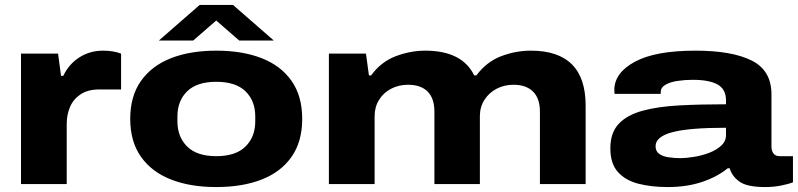

<svg xmlns="http://www.w3.org/2000/svg" viewBox="-20 -745 3229 777"><path d="M65 0V-528H215L227 -438H236Q259 -486 301.5 -513Q344 -540 397 -540Q439 -540 470 -528V-383H382Q336 -383 306.5 -363.5Q277 -344 263.5 -312.5Q250 -281 250 -244V0Z M623 -581 788 -725H923L1088 -581H948L855 -662L762 -581ZM855 12Q750 12 672 -18.5Q594 -49 550.5 -110.5Q507 -172 507 -264Q507 -356 550.5 -417.5Q594 -479 672 -509.5Q750 -540 855 -540Q961 -540 1039 -509.5Q1117 -479 1160 -417.5Q1203 -356 1203 -264Q1203 -172 1160 -110.5Q1117 -49 1039 -18.5Q961 12 855 12ZM855 -113Q934 -113 973.5 -152Q1013 -191 1013 -254V-274Q1013 -337 973.5 -375.5Q934 -414 855 -414Q777 -414 737.5 -375.5Q698 -337 698 -274V-254Q698 -191 737.5 -152Q777 -113 855 -113Z M1311 0V-528H1461L1473 -440H1482Q1522 -495 1581.5 -517.5Q1641 -540 1701 -540Q1850 -540 1899 -440H1908Q1949 -495 2008 -517.5Q2067 -540 2128 -540Q2350 -540 2350 -318V0H2165V-293Q2165 -347 2137 -374.5Q2109 -402 2058 -402Q2021 -402 1990 -386Q1959 -370 1940.5 -341Q1922 -312 1922 -275V0H1738V-293Q1738 -347 1710.5 -374.5Q1683 -402 1631 -402Q1594 -402 1563 -386Q1532 -370 1514 -341Q1496 -312 1496 -275V0Z M2682 12Q2616 12 2563.5 -1.5Q2511 -15 2480.5 -49Q2450 -83 2450 -145Q2450 -208 2484 -244Q2518 -280 2581 -297Q2644 -314 2729.5 -318.5Q2815 -323 2918 -323V-339Q2918 -384 2884 -403Q2850 -422 2784 -422Q2751 -422 2721.5 -417.5Q2692 -413 2673 -402Q2654 -391 2654 -373V-365H2467Q2466 -372 2466 -380Q2466 -450 2549 -495Q2632 -540 2794 -540Q2942 -540 3022 -500Q3102 -460 3102 -363V-152Q3102 -135 3110 -124Q3118 -113 3135 -113H3189V-7Q3174 -1 3143 5.5Q3112 12 3077 12Q3003 12 2972.5 -10Q2942 -32 2933 -64H2925Q2882 -29 2820.5 -8.5Q2759 12 2682 12ZM2734 -105Q2756 -105 2787.5 -110Q2819 -115 2848.5 -126Q2878 -137 2898 -155Q2918 -173 2918 -198V-228Q2769 -228 2701 -210Q2633 -192 2633 -153Q2633 -133 2647.5 -122.5Q2662 -112 2685.5 -108.5Q2709 -105 2734 -105Z"/></svg>

Font: Archivo Expanded ExtraBold
Style: Regular
Weight: 800
Width: 7
Designer: Hector Gatti
Foundry: Omnibus-Type
Version: Version 2.001; ttfautohint (v1.8.3)